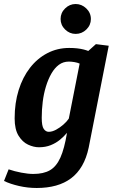

<svg xmlns="http://www.w3.org/2000/svg" viewBox="-40 -754 578 957"><path d="M143 183Q98 183 54.5 173Q11 163 -20 148L3 90Q32 100 66 106.5Q100 113 126 113Q177 113 209 94.5Q241 76 261 31.5Q281 -13 294 -92Q279 -74 259 -57.5Q239 -41 213 -30.5Q187 -20 154 -20Q128 -20 100 -33Q72 -46 52.5 -77.5Q33 -109 33 -164Q33 -241 53 -305Q73 -369 109.5 -416Q146 -463 196 -489Q246 -515 305 -515Q327 -515 344.5 -513Q362 -511 376 -507.5Q390 -504 400 -500L438 -534L502 -526L402 -18Q391 34 369 72Q347 110 314.5 134.5Q282 159 239 171Q196 183 143 183ZM203 -97Q220 -97 239.5 -107.5Q259 -118 276.5 -133.5Q294 -149 303 -163L357 -437Q346 -442 331 -444.5Q316 -447 303 -447Q275 -447 253.5 -431Q232 -415 216 -387Q200 -359 189 -323Q178 -287 173 -247Q168 -207 168 -167Q168 -126 178 -111.5Q188 -97 203 -97ZM337 -585Q307 -585 284.5 -607Q262 -629 262 -659.5Q262 -690 284.5 -712Q307 -734 337 -734Q367 -734 390 -712.1Q413 -690.2 413 -659Q413 -629 390.5 -607Q368 -585 337 -585Z"/></svg>

Font: Manuale
Style: Italic
Weight: 400
Italic angle: -11°
Designer: Eduardo Tunni / Pablo Cosgaya
Foundry: Eduardo Tunni / Pablo Cosgaya
Version: Version 1.002